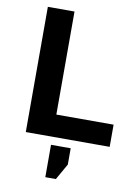

<svg xmlns="http://www.w3.org/2000/svg" viewBox="-99 -766 768 1057"><g transform="rotate(10 285.0 -237.0)"><path d="M81 0V-700H230V-124H550V0ZM230 226V45H340V136L289 226Z"/></g></svg>

Font: Golos Text SemiBold
Style: Regular
Weight: 600
Designer: A.Korolkova, Vitaly Kuzmin
Foundry: ParaType Ltd
Version: Version 2.004